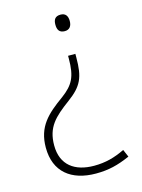

<svg xmlns="http://www.w3.org/2000/svg" viewBox="-112 -607 641 865"><g transform="rotate(-15 208.5 -174.5)"><path d="M290 -503C290 -526 280 -541 257 -541C231 -541 223 -526 223 -503C223 -480 231 -464 257 -464C280 -464 290 -480 290 -503ZM276 -337V-353H242V-340C242 -255 223 -221 168 -180C90 -124 38 -77 38 21C38 134 112 192 227 192C286 192 330 181 387 156L372 121C325 144 281 156 228 156C138 156 77 113 77 21C77 -64 118 -102 191 -156C259 -206 276 -243 276 -337Z"/></g></svg>

Font: Noto Sans Thai Looped ExtraLight
Style: Regular
Weight: 200
Designer: Sasikarn Vongin, Ben Mitchell
Foundry: The Fontpad Ltd
Version: Version 1.001